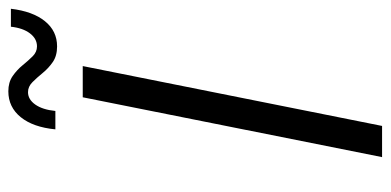

<svg xmlns="http://www.w3.org/2000/svg" viewBox="-252 -662 914 449"><g transform="rotate(-90 204.5 -437.0)"><path d="M62 0 202 -700H275L135 0ZM321 -760Q299 -760 284.5 -770Q270 -780 259 -793.5Q248 -807 237.5 -817.5Q227 -828 214 -828Q197 -828 185 -811Q173 -794 170 -764H127Q132 -816 155.5 -845Q179 -874 216 -874Q237 -874 251.5 -864Q266 -854 277 -840.5Q288 -827 298 -817Q308 -807 321 -807Q339 -807 351.5 -823.5Q364 -840 367 -868H409Q403 -817 380 -788.5Q357 -760 321 -760Z"/></g></svg>

Font: Montserrat
Style: Italic
Weight: 400
Italic angle: -11.3°
Designer: Julieta Ulanovsky
Foundry: Julieta Ulanovsky
Version: Version 9.000; ttfautohint (v1.8.4.7-5d5b)